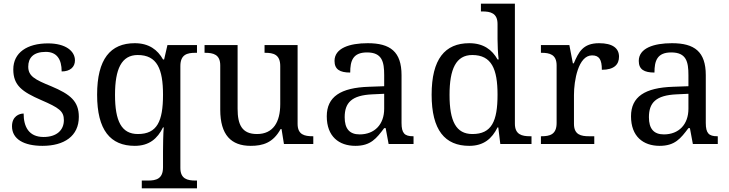

<svg xmlns="http://www.w3.org/2000/svg" viewBox="-20 -780 3951 1040"><path d="M210 10C328 10 407 -43 407 -147C407 -231 362 -269 257 -313C168 -349 133 -368 133 -419C133 -466 160 -499 228 -499C287 -499 314 -460 314 -393C360 -393 386 -417 386 -453C386 -503 336 -545 240 -545C127 -545 52 -495 52 -404C52 -317 100 -283 203 -238C300 -196 326 -178 326 -129C326 -75 287 -38 216 -38C135 -38 108 -95 108 -165C84 -165 45 -150 45 -96C45 -26 110 10 210 10Z M748 240H1047V198H1039C995 198 957 189 957 130V-422C957 -485 994 -494 1039 -494H1047V-536H887L869 -458H863C834 -510 787 -546 710 -546C578 -546 506 -460 506 -267C506 -75 578 10 710 10C788 10 833 -29 863 -90H867C864 -59 863 9 863 40V126C863 189 826 198 781 198H748ZM727 -54C638 -54 603 -124 603 -266C603 -406 638 -482 726 -482C831 -482 863 -406 863 -267C863 -123 831 -54 727 -54Z M1338 10C1403 10 1459 -6 1500 -81H1505L1518 0H1677V-42H1674C1630 -42 1592 -50 1592 -109V-536H1413V-494H1416C1461 -494 1498 -485 1498 -422V-216C1498 -119 1460 -54 1372 -54C1291 -54 1267 -104 1267 -191V-536H1088V-494H1091C1135 -494 1173 -485 1173 -426V-186C1173 -49 1232 10 1338 10Z M1905 10C1988 10 2019 -30 2061 -86H2069L2085 0H2220V-42H2217C2172 -42 2155 -58 2155 -114V-373C2155 -500 2094 -546 1972 -546C1873 -546 1792 -519 1792 -450C1792 -404 1821 -387 1877 -387C1877 -450 1891 -496 1968 -496C2050 -496 2061 -445 2061 -373V-313L1978 -310C1825 -305 1750 -256 1750 -150C1750 -41 1816 10 1905 10ZM1928 -52C1873 -52 1847 -83 1847 -145C1847 -223 1884 -264 1997 -269L2061 -272V-191C2061 -106 2009 -52 1928 -52Z M2522 10C2600 10 2645 -29 2675 -90H2679L2690 0H2859V-42H2851C2807 -42 2769 -51 2769 -110V-760H2585V-718H2593C2637 -718 2675 -709 2675 -650V-568C2675 -536 2677 -491 2681 -458H2675C2646 -510 2599 -546 2522 -546C2390 -546 2318 -460 2318 -267C2318 -75 2390 10 2522 10ZM2539 -54C2450 -54 2415 -124 2415 -266C2415 -406 2450 -482 2538 -482C2643 -482 2675 -406 2675 -267C2675 -123 2643 -54 2539 -54Z M2910 0H3199V-42H3171C3127 -42 3089 -50 3089 -109V-266C3089 -343 3112 -480 3187 -480C3226 -480 3240 -457 3240 -402C3307 -402 3333 -431 3333 -473C3333 -519 3298 -546 3225 -546C3137 -546 3114 -497 3088 -437H3083L3064 -536H2910V-494H2913C2957 -494 2995 -485 2995 -426V-114C2995 -51 2958 -42 2913 -42H2910Z M3553 10C3636 10 3667 -30 3709 -86H3717L3733 0H3868V-42H3865C3820 -42 3803 -58 3803 -114V-373C3803 -500 3742 -546 3620 -546C3521 -546 3440 -519 3440 -450C3440 -404 3469 -387 3525 -387C3525 -450 3539 -496 3616 -496C3698 -496 3709 -445 3709 -373V-313L3626 -310C3473 -305 3398 -256 3398 -150C3398 -41 3464 10 3553 10ZM3576 -52C3521 -52 3495 -83 3495 -145C3495 -223 3532 -264 3645 -269L3709 -272V-191C3709 -106 3657 -52 3576 -52Z"/></svg>

Font: Noto Fangsong KSS Vertical
Style: Regular
Weight: 400
Designer: LIU Zhao, ZHANG Congyu, Kushim JIANG
Foundry: Guyu Beijing Co. Ltd.
Version: Version 1.000;November 16, 2022;FontCreator 11.5.0.2427 64-b